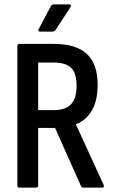

<svg xmlns="http://www.w3.org/2000/svg" viewBox="-20 -855 519 875"><path d="M68 0Q59 0 59 -10V-645Q59 -655 68 -655H224Q327 -655 376 -609Q425 -563 425 -469Q425 -397 399 -352Q373 -307 326 -289V-288L452 -13Q458 0 445 0H359Q352 0 349 -7L231 -272H154V-10Q154 0 145 0ZM154 -353H222Q279 -353 304 -380Q329 -407 329 -464Q329 -522 304 -546Q279 -570 224 -570H154ZM162 -711Q157 -711 155.5 -714Q154 -717 156 -722L212 -827Q217 -835 224 -835H296Q302 -835 303 -831Q304 -827 301 -822L233 -718Q228 -711 219 -711Z"/></svg>

Font: Sofia Sans Condensed SemiBold
Style: Regular
Weight: 600
Designer: Botio Nikoltchev, Ani Petrova
Foundry: lettersoup
Version: Version 4.101